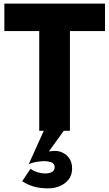

<svg xmlns="http://www.w3.org/2000/svg" viewBox="-20 -720 601 1057"><path d="M226 -11 138 184Q164 173 188.5 170Q213 167 220 167Q243 167 262 173.5Q281 180 281 200Q281 218 266.5 226.5Q252 235 226 235Q212 235 189.5 229Q167 223 148 209L102 278Q138 300 171 308.5Q204 317 246 317Q278 317 308 305Q338 293 357.5 268.5Q377 244 377 208Q377 175 362.5 153.5Q348 132 327 121.5Q306 111 286 111Q276 111 267 111.5Q258 112 249 114L336 -7ZM4 -549H196V0H365V-549H558V-700H4Z"/></svg>

Font: Jost
Style: Bold
Weight: 700
Version: Version 3.710